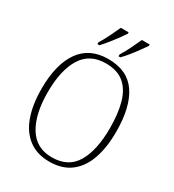

<svg xmlns="http://www.w3.org/2000/svg" viewBox="-220 -1056 1081 1191"><g transform="rotate(30 321.0 -460.5)"><path d="M320 10Q231 10 171.5 -35Q112 -80 82.5 -162.5Q53 -245 53 -359Q53 -533 120.5 -629Q188 -725 321 -725Q459 -725 523.5 -630Q588 -535 588 -358Q588 -245 559 -162.5Q530 -80 470.5 -35Q411 10 320 10ZM320 -21Q438 -21 490.5 -111Q543 -201 543 -358Q543 -464 521.5 -539Q500 -614 451.5 -654Q403 -694 321 -694Q207 -694 152 -605.5Q97 -517 97 -358Q97 -202 152.5 -111.5Q208 -21 320 -21ZM366 -784Q387 -818 406.5 -857.5Q426 -897 441 -931H497V-921Q485 -904 465 -876Q445 -848 422 -819.5Q399 -791 379 -771H366ZM215 -784Q236 -818 255.5 -857.5Q275 -897 290 -931H346V-921Q335 -904 314.5 -876Q294 -848 271 -819.5Q248 -791 229 -771H215Z"/></g></svg>

Font: Noto Serif Georgian SemiCondensed ExtraLight
Style: Regular
Weight: 200
Width: 4
Designer: Monotype Design Team, Akaki Razmadze
Foundry: Google LLC
Version: Version 2.003; ttfautohint (v1.8.4.7-5d5b)